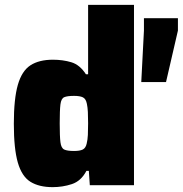

<svg xmlns="http://www.w3.org/2000/svg" viewBox="-20 -763 753 791"><path d="M197 8Q141 8 105.5 -14Q70 -36 53.5 -93Q37 -150 37 -253Q37 -356 53.5 -413.5Q70 -471 105.5 -494Q141 -517 198 -517Q239 -517 274 -506.5Q309 -496 334 -457H343V-743H532V0H350L346 -59H336Q314 -17 276 -4.5Q238 8 197 8ZM285 -141Q309 -141 321 -147Q333 -153 337 -171Q341 -187 342 -207Q343 -227 343 -255Q343 -282 342 -301.5Q341 -321 338 -335Q334 -356 321.5 -362Q309 -368 285 -368Q257 -368 244.5 -362.5Q232 -357 229 -333Q226 -309 226 -255Q226 -201 229 -177Q232 -153 244.5 -147Q257 -141 285 -141ZM562 -425 573 -637V-688H713V-637L664 -425Z"/></svg>

Font: Saira ExtraBold
Style: Regular
Weight: 800
Designer: Hector Gatti with collaboration of the Omnibus-Type team
Foundry: Omnibus-Type
Version: Version 1.100; ttfautohint (v1.8.3)